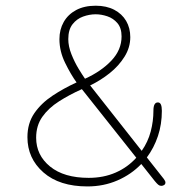

<svg xmlns="http://www.w3.org/2000/svg" viewBox="-20 -645 659 672"><path d="M76 -165Q76 -213.5 100.2 -248.8Q124.5 -284 163.8 -310Q203 -336 248 -356.5Q228 -384 208 -424.8Q188 -465.5 188 -508Q188 -541.5 203 -568Q218 -594.5 246.5 -609.8Q275 -625 315 -625Q352.5 -625 379.8 -610.8Q407 -596.5 421.5 -571.8Q436 -547 436 -515Q436 -479 416 -446.8Q396 -414.5 364 -389Q332 -363.5 295.5 -346L476 -117Q498 -148.5 507.5 -184.8Q517 -221 517 -258Q517 -286.5 532.5 -286.5Q540 -286.5 543.2 -279Q546.5 -271.5 546.5 -257Q546.5 -210 532.8 -168.8Q519 -127.5 494 -94L553.5 -18.5Q559 -11 559 -6.5Q559 -0.5 554.5 2.5Q550 5.5 544.5 5.5Q538.5 5.5 533.8 1.5Q529 -2.5 522 -11L474.5 -71Q439.5 -34.5 391 -13.5Q342.5 7.5 286 7.5Q188 7.5 132 -41.5Q76 -90.5 76 -165ZM106.5 -163Q106.5 -102 155.2 -62.2Q204 -22.5 290.5 -22.5Q342.5 -22.5 384.8 -41Q427 -59.5 457 -93L266.5 -333Q223 -313.5 186.5 -290.2Q150 -267 128.2 -236.2Q106.5 -205.5 106.5 -163ZM219 -508Q219 -483 230 -455.2Q241 -427.5 255 -404.5Q269 -381.5 277.5 -369.5Q334 -395 369.8 -432.8Q405.5 -470.5 405.5 -517.5Q405.5 -547 391 -564Q376.5 -581 355.5 -588Q334.5 -595 315 -595Q293 -595 270.8 -587Q248.5 -579 233.8 -560Q219 -541 219 -508Z"/></svg>

Font: Sono ExtraLight
Style: Regular
Weight: 200
Designer: Tyler Finck
Foundry: Tyler Finck
Version: Version 2.112